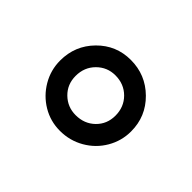

<svg xmlns="http://www.w3.org/2000/svg" viewBox="-66 -780 484 484"><g transform="rotate(45 175.5 -538.5)"><path d="M49 -538Q49 -591 85.5 -628Q122 -665 174 -665Q227 -665 264.5 -628Q302 -591 302 -538Q302 -504 285 -475Q268 -446 238.5 -429Q209 -412 174 -412Q140 -412 111.5 -429Q83 -446 66 -475Q49 -504 49 -538ZM246 -538Q246 -569 225.5 -589.5Q205 -610 174 -610Q145 -610 124.5 -589.5Q104 -569 104 -538Q104 -508 124.5 -488Q145 -468 174 -468Q205 -468 225.5 -488Q246 -508 246 -538Z"/></g></svg>

Font: Pridi Light
Style: Regular
Weight: 300
Designer: Katatrad Team
Foundry: CadsonDemak
Version: Version 1.003